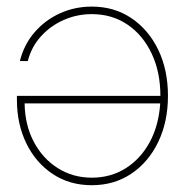

<svg xmlns="http://www.w3.org/2000/svg" viewBox="-20 -543 552 571"><path d="M252.9 -523.4Q319.8 -523.4 370.8 -489Q421.9 -454.6 450.7 -394.8Q479.5 -335 479.5 -257.8Q479.5 -181.2 450.7 -121.1Q421.9 -61 370.8 -26.6Q319.8 7.8 252.9 7.8Q187 7.8 136.7 -25.6Q86.4 -59.1 58.3 -116.7Q30.3 -174.3 30.3 -246.1V-257.8H457Q457 -329.1 430.9 -384Q404.8 -439 358.9 -470Q313 -501 252.9 -501Q209.5 -501 170.2 -483.9Q130.9 -466.8 102.3 -435.5Q73.7 -404.3 62.5 -361.3H39.1Q51.3 -410.6 82.8 -447Q114.3 -483.4 158.4 -503.4Q202.6 -523.4 252.9 -523.4ZM456.5 -235.4H53.2Q54.2 -170.9 80.6 -121.1Q106.9 -71.3 151.9 -43Q196.8 -14.6 252.9 -14.6Q309.6 -14.6 354 -42.7Q398.4 -70.8 425.3 -120.4Q452.1 -169.9 456.5 -235.4Z"/></svg>

Font: Inter Display Thin
Style: Regular
Weight: 100
Designer: Rasmus Andersson
Foundry: rsms
Version: Version 4.000;git-a52131595